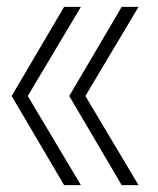

<svg xmlns="http://www.w3.org/2000/svg" viewBox="-20 -540 461 560"><path d="M167 0 14 -260 167 -520H216L61 -260L216 0ZM335 0 182 -260 335 -520H384L229 -260L384 0Z"/></svg>

Font: M PLUS 1 Light
Style: Regular
Weight: 300
Designer: Coji Morishita
Foundry: UNDERFOREST DESIGN
Version: Version 1.001